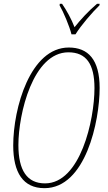

<svg xmlns="http://www.w3.org/2000/svg" viewBox="-20 -972 566 1002"><path d="M353 -793H374C404 -841 460 -906 499 -944L500 -952H486C442 -915 399 -868 369 -830C353 -872 327 -919 304 -952H292L291 -944C311 -910 343 -834 353 -793ZM212 10C427 10 500 -340 500 -513C500 -661 440 -724 339 -724C138 -724 49 -408 49 -213C49 -72 100 10 212 10ZM215 -15C121 -15 76 -83 76 -215C76 -378 152 -699 337 -699C430 -699 473 -638 473 -512C473 -345 399 -15 215 -15Z"/></svg>

Font: Noto Sans Condensed Thin
Style: Italic
Weight: 100
Width: 3
Italic angle: -12°
Designer: Monotype Design Team
Foundry: Monotype Imaging Inc.
Version: Version 2.013